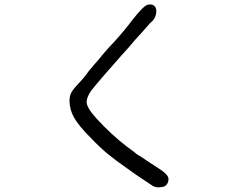

<svg xmlns="http://www.w3.org/2000/svg" viewBox="-20 -717 1040 843"><path d="M627.9 -696.3Q644.5 -699.2 653.3 -694.3Q669.9 -683.6 665.5 -657.7Q661.1 -631.8 639.6 -616.2Q602.5 -573.2 572.3 -541Q546.9 -509.8 510.7 -470.7Q483.4 -440.4 437.5 -387.2Q391.6 -334 379.9 -318.4Q360.4 -289.1 360.4 -269.5Q360.4 -244.1 402.3 -198.2Q467.8 -126 541 -70.3Q564.5 -53.7 582 -39.1Q599.6 -29.3 626 -10.7Q654.3 7.8 691.4 32.2Q715.8 50.8 718.8 62.5Q721.7 74.2 715.8 86.9Q710.9 96.7 702.1 101.1Q693.4 105.5 674.8 105.5Q660.2 105.5 648.4 97.7Q613.3 74.2 598.6 64.5Q573.2 47.9 547.9 29.3Q486.3 -13.7 452.6 -41.5Q418.9 -69.3 377.9 -112.3Q325.2 -165 305.2 -200.7Q285.2 -236.3 285.2 -275.4Q285.2 -294.9 293 -310.1Q300.8 -325.2 326.2 -351.6Q353.5 -380.9 361.3 -393.6Q370.1 -406.2 389.6 -428.7Q411.1 -452.1 433.6 -480.5Q460 -511.7 480.5 -532.2Q532.2 -589.8 561.5 -629.9Q608.4 -689.5 627.9 -696.3Z"/></svg>

Font: JasonHandwriting4
Style: Regular
Weight: 400
Version: Version 1.01.21